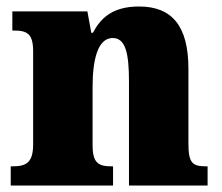

<svg xmlns="http://www.w3.org/2000/svg" viewBox="-20 -571 682 591"><path d="M13 0H328V-59H324C283 -59 265 -69 265 -124V-303C265 -382 279 -454 327 -454C367 -454 377 -405 377 -320V0H619V-59H615C573 -59 560 -68 560 -129V-359C560 -493 508 -551 408 -551C325 -551 289 -514 266 -470H261L249 -536H18V-477H22C63 -477 82 -468 82 -413V-127C82 -68 59 -59 17 -59H13Z"/></svg>

Font: Noto Serif Tamil SemiCondensed Black
Style: Italic
Weight: 900
Width: 4
Italic angle: -12°
Designer: Indian Type Foundry, Tom Grace, and the Monotype Design Team
Foundry: Monotype Imaging Inc.
Version: Version 2.003